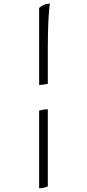

<svg xmlns="http://www.w3.org/2000/svg" viewBox="-20 -820 469 1040"><path d="M192 -360V-777Q200 -785 215.5 -792.5Q231 -800 250 -800Q246 -777 242.5 -714.5Q239 -652 239 -556V-366Q227 -363 214.5 -361.5Q202 -360 192 -360ZM192 200V-221Q203 -224 215.5 -226Q228 -228 239 -228V190Q232 193 220 196.5Q208 200 192 200Z"/></svg>

Font: Texturina Medium 12pt Thin
Style: Regular
Weight: 250
Version: Version 1.002